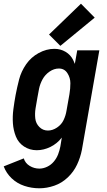

<svg xmlns="http://www.w3.org/2000/svg" viewBox="-56 -801 576 1034"><path d="M156 213Q114 213 75 200Q36 187 7 159.5Q-22 132 -36 95L72 52Q80 78 104 92.5Q128 107 156 107Q177 107 198 97Q219 87 234 69Q249 51 257 30Q265 9 269 -12L277 -61L276 -59Q251 -27 215 -9.5Q179 8 142 8Q104 8 73.5 -12Q43 -32 29.5 -66Q16 -100 13.5 -137Q11 -174 16 -212.5Q21 -251 28 -289Q36 -331 47 -373.5Q58 -416 84.5 -454.5Q111 -493 152.5 -515.5Q194 -538 237 -538Q270 -538 297 -522Q324 -506 338 -478Q343 -468 347 -457L360 -530H479L385 6Q377 47 359 85.5Q341 124 309 154.5Q277 185 236.5 199Q196 213 156 213ZM202 -98Q227 -98 251 -114Q275 -130 286.5 -154.5Q298 -179 302 -204L318 -294Q323 -324 323 -353Q323 -382 307 -407Q291 -432 261 -432Q235 -432 211 -415.5Q187 -399 173.5 -374.5Q160 -350 154.5 -324Q149 -298 145 -273Q140 -245 135.5 -217.5Q131 -190 134 -163Q137 -136 156 -117Q175 -98 202 -98ZM269 -554 208 -615 380 -781 454 -706Z"/></svg>

Font: Iosevka SS08
Style: Bold Italic
Weight: 700
Italic angle: -10°
Monospace: yes
Designer: Belleve Invis
Foundry: Belleve Invis
Version: 2.1.0; ttfautohint (v1.8.2)